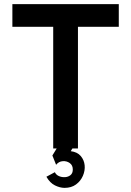

<svg xmlns="http://www.w3.org/2000/svg" viewBox="-20 -720 636 931"><path d="M556 -590H358V0H238V-590H40V-700H556ZM293 191Q271 191 246.5 179Q222 167 205 137L246 115Q252 128 266 134Q280 140 295.5 139Q311 138 322 129Q333 120 333 102Q333 81 318 70.5Q303 60 284 61.5Q265 63 252 79L234 34L286 -51L349 -29L323 13Q355 17 371.5 36.5Q388 56 390.5 81.5Q393 107 382 132.5Q371 158 348.5 174.5Q326 191 293 191Z"/></svg>

Font: Kulim Park
Style: Bold
Weight: 700
Designer: Noponies / Dale Sattler
Foundry: Noponies
Version: Version 1.000; ttfautohint (v1.8.3)